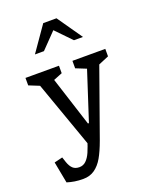

<svg xmlns="http://www.w3.org/2000/svg" viewBox="-181 -907 982 1220"><g transform="rotate(-20 310.0 -297.0)"><path d="M58 195.5 30.5 50.8 86.5 37.2 98.3 72.8Q108.7 102.8 125.1 117.8Q141.5 132.8 168.7 132.8Q195.3 132.8 214.2 114.4Q233.2 96 247 64.7Q260.8 33.3 279 -24.3L274.7 24.8L97 -476.2L127.7 -431.7L40 -467V-517.5H266.5V-467L178.5 -431.7L196.3 -476.2L314 -109.7H320.7L439.8 -476.2L445.2 -431.7L357.5 -467V-517.5H579.7V-467L496 -431.7L523.7 -476.2L347.5 18.5Q323.7 83.8 300.2 124.6Q276.8 165.3 244 188.4Q211.2 211.5 166 211.5Q135.3 211.5 109.2 207.4Q83.2 203.3 58 195.5ZM265.2 -806.2H354.8L472.5 -637.2H411.5L295 -757.5H325L208.5 -637.2H147.5Z"/></g></svg>

Font: Monaspace Xenon Var ExtraLight
Style: Regular
Weight: 200
Designer: Riley Cran and the Lettermatic Team
Version: Version 1.200 (Monaspace Xenon Var)